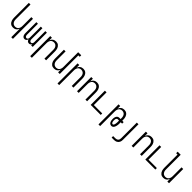

<svg xmlns="http://www.w3.org/2000/svg" viewBox="515 -2745 4971 4971"><g transform="rotate(45 3000.0 -260.0)"><path d="M373 215V-97Q365 -74 351.5 -54Q338 -34 318.5 -19.5Q299 -5 275 1.5Q251 8 227 8Q202 8 178 1.5Q154 -5 134.5 -20.5Q115 -36 101 -57Q87 -78 79.5 -102Q72 -126 69 -150.5Q66 -175 66 -200V-735H127V-200Q127 -181 129 -162.5Q131 -144 137.5 -126.5Q144 -109 154.5 -93.5Q165 -78 180 -67.5Q195 -57 213 -52Q231 -47 250 -47Q269 -47 287 -52Q305 -57 320 -67.5Q335 -78 345.5 -93.5Q356 -109 362.5 -126.5Q369 -144 371 -162.5Q373 -181 373 -200V-520H434V215Z M646 8Q631 8 617 3Q603 -2 592.5 -12Q582 -22 575 -35Q568 -48 564 -62.5Q560 -77 558.5 -91.5Q557 -106 557 -121V-520H615V-121Q615 -108 617 -95Q619 -82 625.5 -70.5Q632 -59 643.5 -52Q655 -45 668 -45Q681 -45 692.5 -52Q704 -59 710.5 -70.5Q717 -82 719 -95Q721 -108 721 -121V-520H779V-121Q779 -108 781 -95Q783 -82 789.5 -70.5Q796 -59 807.5 -52Q819 -45 832 -45Q845 -45 856.5 -52Q868 -59 874.5 -70.5Q881 -82 883 -95Q885 -108 885 -121V-520H943V0H885V-44Q880 -33 873 -23Q866 -13 856 -5.5Q846 2 834 5Q822 8 810 8Q795 8 781 3Q767 -2 756.5 -12Q746 -22 739 -35.5Q732 -49 728 -63Q724 -49 717 -35.5Q710 -22 699.5 -12Q689 -2 675 3Q661 8 646 8Z M1066 215V-520H1127V-423Q1135 -446 1148.5 -466Q1162 -486 1181.5 -500.5Q1201 -515 1225 -521.5Q1249 -528 1273 -528Q1298 -528 1322 -521.5Q1346 -515 1365.5 -499.5Q1385 -484 1399 -463Q1413 -442 1420.5 -418Q1428 -394 1431 -369.5Q1434 -345 1434 -320V0H1373V-320Q1373 -339 1371 -357.5Q1369 -376 1362.5 -393.5Q1356 -411 1345.5 -426.5Q1335 -442 1320 -452.5Q1305 -463 1287 -468Q1269 -473 1250 -473Q1231 -473 1213 -468Q1195 -463 1180 -452.5Q1165 -442 1154.5 -426.5Q1144 -411 1137.5 -393.5Q1131 -376 1129 -357.5Q1127 -339 1127 -320V215Z M1727 8Q1702 8 1678 1.5Q1654 -5 1634.5 -20.5Q1615 -36 1601 -57Q1587 -78 1579.5 -102Q1572 -126 1569 -150.5Q1566 -175 1566 -200V-520H1627V-200Q1627 -181 1629 -162.5Q1631 -144 1637.5 -126.5Q1644 -109 1654.5 -93.5Q1665 -78 1680 -67.5Q1695 -57 1713 -52Q1731 -47 1750 -47Q1769 -47 1787 -52Q1805 -57 1820 -67.5Q1835 -78 1845.5 -93.5Q1856 -109 1862.5 -126.5Q1869 -144 1871 -162.5Q1873 -181 1873 -200V-735H1985V-680H1934V0H1873V-97Q1865 -74 1851.5 -54Q1838 -34 1818.5 -19.5Q1799 -5 1775 1.5Q1751 8 1727 8Z M2066 215V-520H2127V-423Q2135 -446 2148.5 -466Q2162 -486 2181.5 -500.5Q2201 -515 2225 -521.5Q2249 -528 2273 -528Q2298 -528 2322 -521.5Q2346 -515 2365.5 -499.5Q2385 -484 2399 -463Q2413 -442 2420.5 -418Q2428 -394 2431 -369.5Q2434 -345 2434 -320V0H2373V-320Q2373 -339 2371 -357.5Q2369 -376 2362.5 -393.5Q2356 -411 2345.5 -426.5Q2335 -442 2320 -452.5Q2305 -463 2287 -468Q2269 -473 2250 -473Q2231 -473 2213 -468Q2195 -463 2180 -452.5Q2165 -442 2154.5 -426.5Q2144 -411 2137.5 -393.5Q2131 -376 2129 -357.5Q2127 -339 2127 -320V215Z M2566 0V-520H2627V-423Q2635 -446 2648.5 -466Q2662 -486 2681.5 -500.5Q2701 -515 2725 -521.5Q2749 -528 2773 -528Q2798 -528 2822 -521.5Q2846 -515 2865.5 -499.5Q2885 -484 2899 -463Q2913 -442 2920.5 -418Q2928 -394 2931 -369.5Q2934 -345 2934 -320V0H2873V-320Q2873 -339 2871 -357.5Q2869 -376 2862.5 -393.5Q2856 -411 2845.5 -426.5Q2835 -442 2820 -452.5Q2805 -463 2787 -468Q2769 -473 2750 -473Q2731 -473 2713 -468Q2695 -463 2680 -452.5Q2665 -442 2654.5 -426.5Q2644 -411 2637.5 -393.5Q2631 -376 2629 -357.5Q2627 -339 2627 -320V0Z M3066 0V-520H3127V-55H3434V0Z M3566 215V-520H3627V-423Q3635 -446 3648.5 -466Q3662 -486 3681.5 -500.5Q3701 -515 3725 -521.5Q3749 -528 3773 -528Q3798 -528 3822 -521.5Q3846 -515 3865.5 -499.5Q3885 -484 3899 -463Q3913 -442 3920.5 -418Q3928 -394 3931 -369.5Q3934 -345 3934 -320V-288H3985V-232H3934V-195Q3934 -179 3933.5 -163.5Q3933 -148 3931 -132Q3929 -116 3925.5 -100.5Q3922 -85 3917 -70Q3912 -55 3904.5 -41Q3897 -27 3886 -15.5Q3875 -4 3860 2Q3845 8 3829 8Q3812 8 3795.5 2Q3779 -4 3766.5 -16Q3754 -28 3746 -43.5Q3738 -59 3734 -75.5Q3730 -92 3728 -109Q3726 -126 3726 -144Q3726 -160 3727.5 -176.5Q3729 -193 3733.5 -208.5Q3738 -224 3745.5 -239Q3753 -254 3764.5 -265Q3776 -276 3791.5 -282Q3807 -288 3824 -288H3873V-320Q3873 -339 3871 -357.5Q3869 -376 3862.5 -393.5Q3856 -411 3845.5 -426.5Q3835 -442 3820 -452.5Q3805 -463 3787 -468Q3769 -473 3750 -473Q3731 -473 3713 -468Q3695 -463 3680 -452.5Q3665 -442 3654.5 -426.5Q3644 -411 3637.5 -393.5Q3631 -376 3629 -357.5Q3627 -339 3627 -320V215ZM3823 -47Q3833 -47 3841 -54.5Q3849 -62 3854 -71.5Q3859 -81 3862 -91Q3865 -101 3867 -111.5Q3869 -122 3870 -132.5Q3871 -143 3872 -153.5Q3873 -164 3873 -174.5Q3873 -185 3873 -195V-232H3824Q3809 -232 3798 -222Q3787 -212 3782 -199Q3777 -186 3775.5 -171.5Q3774 -157 3774 -143Q3774 -133 3774.5 -123Q3775 -113 3777 -103.5Q3779 -94 3782 -84.5Q3785 -75 3790 -66.5Q3795 -58 3804 -52.5Q3813 -47 3823 -47Z M4048 215V160H4132Q4153 160 4174 153Q4195 146 4209.5 130Q4224 114 4229.5 93Q4235 72 4235 50V-520H4296V50Q4296 73 4292.5 94.5Q4289 116 4279 136Q4269 156 4253 172Q4237 188 4217.5 198Q4198 208 4176 211.5Q4154 215 4132 215Z M4566 0V-520H4627V-423Q4635 -446 4648.5 -466Q4662 -486 4681.5 -500.5Q4701 -515 4725 -521.5Q4749 -528 4773 -528Q4798 -528 4822 -521.5Q4846 -515 4865.5 -499.5Q4885 -484 4899 -463Q4913 -442 4920.5 -418Q4928 -394 4931 -369.5Q4934 -345 4934 -320V0H4873V-320Q4873 -339 4871 -357.5Q4869 -376 4862.5 -393.5Q4856 -411 4845.5 -426.5Q4835 -442 4820 -452.5Q4805 -463 4787 -468Q4769 -473 4750 -473Q4731 -473 4713 -468Q4695 -463 4680 -452.5Q4665 -442 4654.5 -426.5Q4644 -411 4637.5 -393.5Q4631 -376 4629 -357.5Q4627 -339 4627 -320V0Z M5066 0V-520H5127V-55H5434V0Z M5727 8Q5702 8 5678 1.5Q5654 -5 5634.5 -20.5Q5615 -36 5601 -57Q5587 -78 5579.5 -102Q5572 -126 5569 -150.5Q5566 -175 5566 -200V-680H5515V-735H5627V-200Q5627 -181 5629 -162.5Q5631 -144 5637.5 -126.5Q5644 -109 5654.5 -93.5Q5665 -78 5680 -67.5Q5695 -57 5713 -52Q5731 -47 5750 -47Q5769 -47 5787 -52Q5805 -57 5820 -67.5Q5835 -78 5845.5 -93.5Q5856 -109 5862.5 -126.5Q5869 -144 5871 -162.5Q5873 -181 5873 -200V-520H5934V0H5873V-97Q5865 -74 5851.5 -54Q5838 -34 5818.5 -19.5Q5799 -5 5775 1.5Q5751 8 5727 8Z"/></g></svg>

Font: Iosevka Light
Style: Regular
Weight: 300
Monospace: yes
Designer: Belleve Invis
Foundry: Belleve Invis
Version: Version 32.5.0; ttfautohint (v1.8.4)